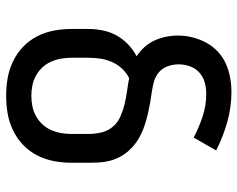

<svg xmlns="http://www.w3.org/2000/svg" viewBox="-96 -472 791 640"><g transform="rotate(-90 300.0 -152.5)"><path d="M313 223Q262 223 212.5 209Q163 195 118 172L161 97Q195 115 231.5 127Q268 139 306 139Q326 139 344.5 134Q363 129 377.5 116Q392 103 398.5 84.5Q405 66 405 47Q405 29 399 11.5Q393 -6 379.5 -18Q366 -30 348.5 -35Q331 -40 313 -42.5Q295 -45 277.5 -48Q260 -51 242.5 -55Q225 -59 207.5 -64.5Q190 -70 174 -77.5Q158 -85 143.5 -95.5Q129 -106 117 -119.5Q105 -133 96.5 -149Q88 -165 83.5 -182.5Q79 -200 78 -218Q77 -236 77 -254V-310Q77 -340 82.5 -369Q88 -398 101.5 -424.5Q115 -451 136.5 -471.5Q158 -492 185 -505Q212 -518 241 -523Q270 -528 300 -528Q330 -528 359 -523Q388 -518 415 -505Q442 -492 463.5 -471.5Q485 -451 498.5 -424.5Q512 -398 517.5 -369Q523 -340 523 -310V-254Q523 -230 518 -205.5Q513 -181 501 -159.5Q489 -138 471 -121Q453 -104 432 -93Q449 -82 462.5 -67Q476 -52 484.5 -33.5Q493 -15 497 5Q501 25 501 45Q501 69 495 93Q489 117 477.5 138.5Q466 160 448 177Q430 194 408 204Q386 214 361.5 218.5Q337 223 313 223ZM359 -118Q377 -127 391 -142Q405 -157 413 -175.5Q421 -194 424 -214Q427 -234 427 -254V-310Q427 -328 424 -345Q421 -362 414 -378Q407 -394 395 -407Q383 -420 367.5 -428.5Q352 -437 335 -440.5Q318 -444 300 -444Q282 -444 265 -440.5Q248 -437 232.5 -428.5Q217 -420 205 -407Q193 -394 186 -378Q179 -362 176 -345Q173 -328 173 -310V-254Q173 -232 178 -210.5Q183 -189 197 -172.5Q211 -156 231.5 -147Q252 -138 273 -133Q294 -128 316 -125Q338 -122 359 -118Z"/></g></svg>

Font: Iosevka Fixed Medium Extended
Style: Regular
Weight: 500
Width: 7
Monospace: yes
Designer: Belleve Invis
Foundry: Belleve Invis
Version: Version 24.1.1; ttfautohint (v1.8.4)